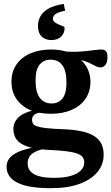

<svg xmlns="http://www.w3.org/2000/svg" viewBox="-20 -730 582 1004"><path d="M246 254Q185 254 141 246.5Q97 239 69 224.2Q41 209.5 27.8 189Q14.5 168.5 14.5 142.5Q14.5 122.5 24 105.5Q33.5 88.5 56.5 74.5Q79.5 60.5 117.8 49.8Q156 39 213 32H255V42Q203 47.5 174.8 59Q146.5 70.5 135.5 87Q124.5 103.5 124.5 124Q124.5 148.5 138.8 165.5Q153 182.5 183.8 191.2Q214.5 200 263.5 200Q315 200 350 189.8Q385 179.5 402.8 161.2Q420.5 143 420.5 120Q420.5 104 413 92.8Q405.5 81.5 385.8 73.8Q366 66 330 61.2Q294 56.5 237 54Q179.5 51 143 41.8Q106.5 32.5 86 17.8Q65.5 3 57.8 -16Q50 -35 50 -56.5Q51 -97.5 85.5 -123.8Q120 -150 190 -158.5L202 -143Q172.5 -140.5 160 -130.5Q147.5 -120.5 147.5 -103Q147.5 -91.5 152.8 -83.2Q158 -75 173.5 -69.5Q189 -64 220.8 -60.2Q252.5 -56.5 306 -54.5Q362 -52.5 402.8 -44.2Q443.5 -36 470 -20Q496.5 -4 509.2 20.2Q522 44.5 522 79.5Q522 129.5 490 169Q458 208.5 396.5 231.2Q335 254 246 254ZM246.5 -135Q182.5 -135 136.2 -155.5Q90 -176 65 -214Q40 -252 40 -302.5Q40 -355 66 -392.8Q92 -430.5 139 -450.8Q186 -471 247 -471Q296 -471 334 -457.8Q372 -444.5 398.5 -421.2Q425 -398 439 -367.8Q453 -337.5 453 -303Q453 -251 427 -213.2Q401 -175.5 354.5 -155.2Q308 -135 246.5 -135ZM250.5 -189Q285.5 -189 306.5 -214.8Q327.5 -240.5 327.5 -298Q327.5 -360.5 305.8 -389.2Q284 -418 244 -418Q209 -418 187.5 -392.5Q166 -367 166 -309.5Q166 -247.5 188.2 -218.2Q210.5 -189 250.5 -189ZM320.5 -425.5 305.5 -462.5Q342 -458.5 373 -459.2Q404 -460 429.5 -462.8Q455 -465.5 475.5 -468.2Q496 -471 511.5 -471Q527 -471 534.5 -462Q542 -453 542 -432Q542 -404 531.2 -390.8Q520.5 -377.5 506.5 -377.5Q493 -377.5 479.2 -384.8Q465.5 -392 446 -401.5Q426.5 -411 396.5 -418.2Q366.5 -425.5 320.5 -425.5ZM318 -585Q318 -556.5 299.8 -538.5Q281.5 -520.5 248 -520.5Q217.5 -520.5 198 -539Q178.5 -557.5 178.5 -595Q178.5 -620.5 190.8 -643.8Q203 -667 232.8 -684.5Q262.5 -702 313.5 -709.5L320.5 -674Q282.5 -666.5 269.5 -656Q256.5 -645.5 256.5 -631.5Q256.5 -621.5 265.8 -614.2Q275 -607 287.2 -602Q299.5 -597 308.8 -593Q318 -589 318 -585Z"/></svg>

Font: Newsreader SemiBold
Style: Regular
Weight: 600
Designer: Hugues Gentile
Foundry: Production Type
Version: Version 1.003